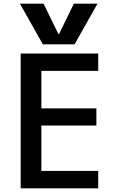

<svg xmlns="http://www.w3.org/2000/svg" viewBox="-20 -1020 640 1040"><path d="M92 0V-730H512V-636H204V-433H502V-340H204V-94H512V0ZM88 -1000 212 -780H384L508 -1000H380L300 -836H296L216 -1000Z"/></svg>

Font: M PLUS Code Latin 60 Medium
Style: Regular
Weight: 500
Width: 7
Monospace: yes
Designer: Coji Morishita
Foundry: UNDERFOREST DESIGN
Version: Version 1.005; ttfautohint (v1.8.3)